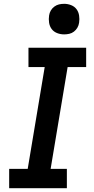

<svg xmlns="http://www.w3.org/2000/svg" viewBox="-20 -985 490 1005"><path d="M28 0V-101H125L214 -634H129V-735H431V-634H334L245 -101H330V0ZM316 -805Q296 -805 278.5 -812Q261 -819 250.5 -833Q240 -847 237 -866Q234 -885 237 -904Q239 -918 246 -930Q253 -942 264.5 -950.5Q276 -959 289 -962Q302 -965 316 -965Q335 -965 352.5 -958Q370 -951 380.5 -937Q391 -923 394 -904Q397 -885 394 -866Q392 -852 385 -840Q378 -828 367 -819.5Q356 -811 342.5 -808Q329 -805 316 -805Z"/></svg>

Font: Iosevka Etoile Oblique
Style: Bold
Weight: 700
Italic angle: -9°
Designer: Belleve Invis
Foundry: Belleve Invis
Version: Version 15.5.2; ttfautohint (v1.8.4)